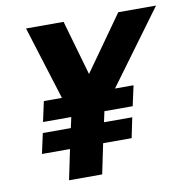

<svg xmlns="http://www.w3.org/2000/svg" viewBox="-76 -742 802 816"><g transform="rotate(-10 325.0 -333.5)"><path d="M82 -217H203L213 -263H91L110 -350H188L89 -667H251L319 -430L487 -667H650L417 -350H497L478 -263H356L346 -217H468L450 -130H327L300 0H157L184 -130H63Z"/></g></svg>

Font: Epunda Sans
Style: Bold Italic
Weight: 700
Italic angle: -12.0243°
Designer: Simon Atzbach
Foundry: typofactur
Version: Version 2.204; ttfautohint (v1.8.4.7-5d5b)